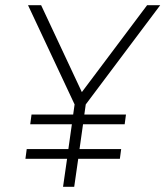

<svg xmlns="http://www.w3.org/2000/svg" viewBox="-20 -720 638 740"><path d="M223 0 238.5 -108H78L83 -145.5H243.5L257 -241H96.5L101.5 -278.5H262L267.5 -317.5L88 -700H138.5L295.5 -365L547 -700H597.5L310.5 -317.5L305 -278.5H465.5L460.5 -241H300L286.5 -145.5H447L442 -108H281.5L266 0Z"/></svg>

Font: Urbanist ExtraLight
Style: Italic
Weight: 250
Version: Version 1.303